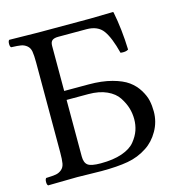

<svg xmlns="http://www.w3.org/2000/svg" viewBox="-99 -736 780 827"><g transform="rotate(-15 291.5 -322.5)"><path d="M187 -333V-81Q187 -53 201.5 -42Q216 -31 259 -31Q315 -31 354 -44.5Q393 -58 412 -81.5Q431 -105 439 -128.5Q447 -152 447 -178Q447 -203 440 -227Q433 -251 416.5 -276.5Q400 -302 366 -317.5Q332 -333 284 -333ZM145 0Q113 0 15 2Q10 -2 10 -14Q10 -26 15 -31Q45 -32 59 -34.5Q73 -37 84.5 -46.5Q96 -56 99 -73Q102 -90 102 -122V-523Q102 -555 99 -572Q96 -589 84.5 -598.5Q73 -608 59 -610.5Q45 -613 15 -614Q10 -618 10 -630Q10 -642 15 -647Q115 -645 144 -645H377L478 -647L480 -645Q496 -565 499 -474Q487 -466 464 -469Q446 -540 422.5 -572.5Q399 -605 348 -605H223Q204 -605 195.5 -598Q187 -591 187 -574V-373H296Q355 -373 399.5 -361Q444 -349 469.5 -330.5Q495 -312 511 -286Q527 -260 532 -237Q537 -214 537 -188Q537 -142 514.5 -102.5Q492 -63 458 -41Q419 -15 371.5 -6.5Q324 2 254 2Q230 2 195 1Q160 0 145 0Z"/></g></svg>

Font: Linux Libertine Initials O
Style: Initials
Weight: 400
Designer: Philipp H. Poll
Foundry: Philipp H. Poll
Version: Version 5.0.6